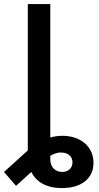

<svg xmlns="http://www.w3.org/2000/svg" viewBox="-70 -748 501 972"><path d="M184.6 -727.5H70.8V13.7L-49.8 122.6L11.2 192.9L88.4 122.6C112.3 170.9 161.6 204.1 243.7 204.1C343.8 204.1 403.3 154.3 403.3 76.2C403.3 -4.9 339.4 -60.5 245.1 -60.5C225.1 -60.5 204.6 -57.6 184.6 -51.8ZM184.6 58.6V41C207.5 26.9 228 22 250 24.9C280.8 28.3 296.9 48.8 296.9 74.2C296.9 102.5 275.4 122.6 245.1 122.6C212.4 122.6 184.6 100.6 184.6 58.6Z"/></svg>

Font: Raveo Medium
Style: Regular
Weight: 500
Designer: Jakub Foglar, Rasmus Andersson (Inter)
Foundry: Jakubfoglar.com
Version: Version 1.100;Glyphs 3.2.3 (3260)